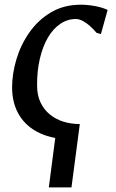

<svg xmlns="http://www.w3.org/2000/svg" viewBox="-20 -584 496 818"><path d="M286.5 10Q208 10 150.8 -16.2Q93.5 -42.5 62.8 -92Q32 -141.5 31.5 -210.5Q31.5 -269.5 50 -331.5Q68.5 -393.5 105.5 -446.2Q142.5 -499 197.5 -531.5Q252.5 -564 325 -564Q352.5 -564 384.5 -558.2Q416.5 -552.5 438.5 -541.5L410 -439L391.5 -444Q379 -459 364 -472.5Q349 -486 333.2 -494.5Q317.5 -503 303 -503Q267.5 -503 237 -482.5Q206.5 -462 184.2 -424Q162 -386 149.8 -334Q137.5 -282 138 -219.5Q138 -178 152.8 -147.2Q167.5 -116.5 192.8 -96Q218 -75.5 250.8 -65.5Q283.5 -55.5 320 -55.5ZM221.5 -43.5 320 -55.5 284.5 214.5H188Z"/></svg>

Font: Merriweather 28pt
Style: Italic
Weight: 400
Italic angle: -7.8°
Version: Version 2.101